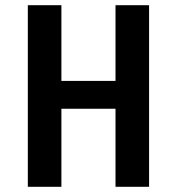

<svg xmlns="http://www.w3.org/2000/svg" viewBox="-20 -718 680 738"><path d="M424 -300H216V0H87V-698H216V-407H424V-698H553V0H424Z"/></svg>

Font: Writer SemiBold
Style: Regular
Weight: 600
Monospace: yes
Designer: Mike Abbink, Paul van der Laan, Pieter van Rosmalen
Foundry: Bold Monday
Version: Version 2.001 2020